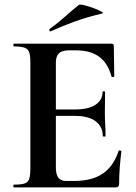

<svg xmlns="http://www.w3.org/2000/svg" viewBox="-20 -815 592 835"><path d="M483 0H41Q38 0 38 -6Q38 -12 41 -12Q72 -12 87 -17Q102 -22 107 -37Q112 -52 112 -81V-544Q112 -573 107 -587.5Q102 -602 87 -607.5Q72 -613 41 -613Q38 -613 38 -619Q38 -625 41 -625H465Q475 -625 475 -616L477 -483Q477 -481 472 -480Q467 -479 465 -482Q449 -541 411 -568.5Q373 -596 311 -596H281Q261 -596 248 -590.5Q235 -585 229 -573Q223 -561 223 -543V-85Q223 -66 228 -53Q233 -40 243 -34Q253 -28 269 -28H302Q380 -28 427 -60Q474 -92 496 -159Q497 -162 502.5 -160.5Q508 -159 508 -157Q504 -128 501 -88.5Q498 -49 498 -15Q498 0 483 0ZM427 -223Q427 -264 396 -287.5Q365 -311 305 -311H170V-339H306Q365 -339 395.5 -359.5Q426 -380 426 -415Q426 -418 431.5 -418Q437 -418 437 -415Q437 -382 436.5 -363.5Q436 -345 436 -325Q436 -300 437.5 -276Q439 -252 439 -223Q439 -221 433 -221Q427 -221 427 -223ZM201 -679Q197 -677 195 -682.5Q193 -688 196 -689Q232 -715 262 -742Q292 -769 322 -793Q326 -797 345.5 -792.5Q365 -788 386.5 -780Q408 -772 420.5 -765Q433 -758 423 -756Q356 -740 304 -721Q252 -702 201 -679Z"/></svg>

Font: Cormorant Light
Style: Bold
Weight: 700
Version: Version 4.000